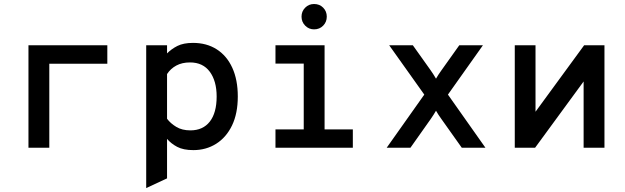

<svg xmlns="http://www.w3.org/2000/svg" viewBox="-20 -737 3120 958"><path d="M122 0V-511H515.5V-419H226V0Z M709.5 201.5V-511H813.5V-470.5Q835 -492.5 865.2 -507.8Q895.5 -523 943 -523Q1011 -523 1061.2 -491Q1111.5 -459 1139 -399Q1166.5 -339 1166.5 -255.5Q1166.5 -171 1137.8 -111.2Q1109 -51.5 1058.8 -19.8Q1008.5 12 944.5 12Q895 12 864.2 -4.2Q833.5 -20.5 813.5 -44V153ZM930 -86.5Q992.5 -86.5 1026.8 -130.2Q1061 -174 1061 -255.5Q1061 -332.5 1026.8 -379Q992.5 -425.5 928 -425.5Q888.5 -425.5 859.8 -410Q831 -394.5 813.5 -367.5V-144.5Q831 -121 859.8 -103.8Q888.5 -86.5 930 -86.5Z M1495.5 -5V-511H1599.5V-5ZM1354.5 0V-91.5H1740.5V0ZM1354.5 -419.5V-511H1560.5V-419.5ZM1547 -590.5Q1521 -590.5 1502.8 -609Q1484.5 -627.5 1484.5 -654Q1484.5 -680.5 1502.8 -698.8Q1521 -717 1547 -717Q1574.5 -717 1592.5 -698.8Q1610.5 -680.5 1610.5 -654Q1610.5 -627.5 1592.5 -609Q1574.5 -590.5 1547 -590.5Z M1909.5 0 2097 -265 1922 -511H2040L2129 -386Q2136 -376 2143 -365Q2150 -354 2155.5 -344.5Q2161 -354 2168 -365Q2175 -376 2182.5 -386L2271.5 -511H2389.5L2215 -265L2402 0H2284L2182.5 -143Q2175 -153 2168 -164Q2161 -175 2155.5 -184.5Q2150 -175 2143 -164Q2136 -153 2129 -143L2028 0Z M2548.5 0V-511H2652V-179.5L2894.5 -511H2996V0H2892V-330.5L2650 0Z"/></svg>

Font: Overpass Mono SemiBold
Style: Regular
Weight: 600
Monospace: yes
Designer: Delve Withrington, Dave Bailey
Foundry: Delve Fonts LLC
Version: Version 4.000